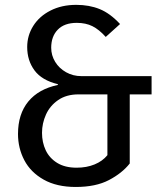

<svg xmlns="http://www.w3.org/2000/svg" viewBox="-20 -738 655 771"><path d="M462.1 -641.5 404.6 -589.7Q377.9 -619.5 351.3 -632.8Q324.6 -646.2 288.2 -646.2Q238.5 -646.2 212.1 -619Q185.6 -591.8 185.6 -546.2Q185.6 -515.9 201.5 -489.7Q217.4 -463.6 245.4 -447.9Q273.3 -432.3 306.7 -432.3H588.7V-359H501V-81.5Q470.3 -42.6 417.4 -14.9Q364.6 12.8 284.1 12.8Q207.7 12.8 155.4 -16.7Q103.1 -46.2 77.7 -94.6Q52.3 -143.1 52.3 -200Q52.3 -280 93.6 -330.3Q134.9 -380.5 212.3 -396.9V-400Q148.2 -415.4 118.7 -455.1Q89.2 -494.9 89.2 -549.2Q89.2 -595.4 113.6 -634.1Q137.9 -672.8 182.8 -695.6Q227.7 -718.5 286.2 -718.5Q338.5 -718.5 380.3 -701.5Q422.1 -684.6 462.1 -641.5ZM294.9 -359Q246.7 -359 213.6 -336.2Q180.5 -313.3 164.6 -277.9Q148.7 -242.6 148.7 -204.6Q148.7 -166.2 163.6 -134.6Q178.5 -103.1 209.7 -83.8Q241 -64.6 287.7 -64.6Q327.7 -64.6 359.7 -77.7Q391.8 -90.8 411.3 -114.9V-359Z"/></svg>

Font: Fira Code Fixed Retina
Style: Regular
Weight: 450
Monospace: yes
Designer: Carrois Corporate, Edenspiekermann AG, Nikita Prokopov
Foundry: Carrois Corporate, Edenspiekermann AG, Nikita Prokopov
Version: Version 5.002